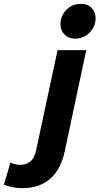

<svg xmlns="http://www.w3.org/2000/svg" viewBox="-184 -787 520 1004"><path d="M132 -660Q132 -704 163 -735.5Q194 -767 239 -767Q274 -767 295 -745.5Q316 -724 316 -692Q316 -649 285 -617Q254 -585 209 -585Q174 -585 153 -607Q132 -629 132 -660ZM-164 179 -129 63Q-105 75 -78 75Q-48 75 -26 58Q-4 41 5 -2L117 -525H267L155 2Q134 101 77 149Q20 197 -67 197Q-97 197 -121 191.5Q-145 186 -164 179Z"/></svg>

Font: Radio Canada
Style: Bold Italic
Weight: 700
Italic angle: -12°
Designer: Charles Daoud, Etienne Aubert Bonn, Alexandre Saumier Demers, Jacques Le Bailly
Foundry: Radio-Canada
Version: Version 2.104; ttfautohint (v1.8.4.7-5d5b);gftools[0.9.28.de